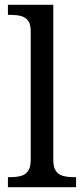

<svg xmlns="http://www.w3.org/2000/svg" viewBox="-20 -780 350 800"><path d="M13 0V-42H26Q49 -42 67.5 -47Q86 -52 97 -67.5Q108 -83 108 -114V-650Q108 -680 96.5 -694.5Q85 -709 66.5 -713.5Q48 -718 26 -718H13V-760H202V-114Q202 -83 213 -67.5Q224 -52 243 -47Q262 -42 284 -42H297V0Z"/></svg>

Font: Noto Serif Sinhala
Style: Regular
Weight: 400
Designer: Jelle Bosma - Monotype Design Team
Foundry: Monotype Imaging Inc.
Version: Version 2.006